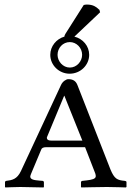

<svg xmlns="http://www.w3.org/2000/svg" viewBox="-20 -822 578 844"><path d="M348 -800 268 -674C265 -669 263 -665 263 -661C228 -651 201 -619 201 -581C201 -535 240 -498 286 -498C334 -498 372 -536 372 -581C372 -620 344 -652 307 -661L420 -768L417 -779C415 -780 413 -782 411 -784C403 -791 390 -802 362 -802C357 -802 351 -801 348 -800ZM161 -164C163 -171 170 -175 183 -175H354L399 -59C400 -55 401 -51 401 -48C401 -35 384 -32 361 -29L343 -27C339 -27 336 -24 336 -21V0L338 2C338 2 422 0 450 0C480 0 533 2 533 2L536 0V-21C536 -24 535 -26 528 -27C495 -30 483 -36 466 -76L320 -449C313 -466 301 -474 280 -474C271 -474 255 -464 248 -448L72 -70C55 -34 33 -30 8 -27C5 -27 2 -24 2 -21V0L4 2C4 2 49 0 69 0C88 0 171 2 171 2L173 0V-21C173 -24 170 -27 167 -27L154 -28C129 -30 113 -33 113 -46C113 -49 115 -54 117 -59ZM342 -204H206C186 -204 186 -213 186 -218L262 -401H263ZM287 -637C316 -637 341 -612 341 -581C341 -553 318 -525 287 -525C256 -525 233 -553 233 -581C233 -611 256 -637 287 -637Z"/></svg>

Font: Linux Libertine O C
Style: Regular
Weight: 400
Designer: Philipp H. Poll
Foundry: Philipp H. Poll
Version: Version 4.0.3